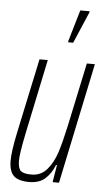

<svg xmlns="http://www.w3.org/2000/svg" viewBox="-53 -765 440 808"><g transform="rotate(5 167.0 -361.0)"><path d="M16 -75Q16 -113 32 -190L100 -510H135L69 -195Q51 -108 51 -78Q51 -45 63.5 -34.5Q76 -24 108 -24Q149 -24 174.5 -54.5Q200 -85 214 -128.5Q228 -172 244 -246L300 -510H334L227 0H200L212 -73H208Q194 -37 169 -14.5Q144 8 101 8Q56 8 36 -11Q16 -30 16 -75ZM214 -592V-597L253 -730H292V-725L235 -592Z"/></g></svg>

Font: Saira Ultra Condensed Thin
Style: Italic
Weight: 100
Width: 1
Italic angle: -12°
Designer: Hector Gatti with collaboration of the Omnibus-Type team
Foundry: Omnibus-Type
Version: Version 1.001; ttfautohint (v1.8)